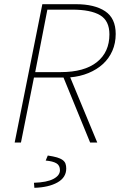

<svg xmlns="http://www.w3.org/2000/svg" viewBox="-20 -680 640 916"><path d="M50 0 182 -660H342Q431 -660 481.5 -626.5Q532 -593 532 -518Q532 -474 516 -437.5Q500 -401 471 -374.5Q442 -348 402 -331.5Q362 -315 315 -311L444 0H410L283 -310H142L80 0ZM148 -336H270Q382 -336 442 -383.5Q502 -431 502 -516Q502 -581 457.5 -607.5Q413 -634 324 -634H206ZM144 216 142 192Q204 190 235 173.5Q266 157 266 132Q266 109 249 99Q232 89 198 86L208 62Q235 66 252 71Q269 76 279 83.5Q289 91 292.5 101Q296 111 296 124Q296 167 254 190.5Q212 214 144 216Z"/></svg>

Font: Source Code Pro ExtraLight
Style: Italic
Weight: 200
Italic angle: -11°
Monospace: yes
Designer: Paul D. Hunt, Teo Tuominen
Foundry: Adobe Systems Incorporated
Version: Version 1.050;PS 1.000;hotconv 16.6.51;makeotf.lib2.5.65220